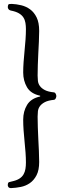

<svg xmlns="http://www.w3.org/2000/svg" viewBox="-20 -747 326 985"><path d="M37 218Q27 218 23 212.5Q19 207 20 200Q21 189 26.5 187.5Q32 186 40 184Q64 179 78.5 170Q93 161 100.5 148Q108 135 110.5 119.5Q113 104 113 87Q113 63 111 35.5Q109 8 106 -21Q103 -50 101 -78.5Q99 -107 99 -133Q99 -176 119 -209Q139 -242 186 -252V-256Q138 -266 118.5 -299.5Q99 -333 99 -375Q99 -400 101 -428.5Q103 -457 106 -486.5Q109 -516 111 -544.5Q113 -573 113 -598Q113 -614 110.5 -629.5Q108 -645 100 -657.5Q92 -670 76.5 -679Q61 -688 35 -693Q27 -695 23.5 -700Q20 -705 20 -711Q21 -725 26.5 -726Q32 -727 40 -727Q64 -726 89 -720Q114 -714 134.5 -699Q155 -684 168 -657.5Q181 -631 181 -588Q181 -563 179.5 -533.5Q178 -504 176.5 -473.5Q175 -443 174 -413.5Q173 -384 173 -359Q173 -346 174.5 -332Q176 -318 184.5 -306Q193 -294 210 -285Q227 -276 258 -273Q263 -272 266 -265.5Q269 -259 269 -254Q269 -249 266 -242.5Q263 -236 258 -235Q227 -232 210 -223Q193 -214 184.5 -202Q176 -190 174.5 -176Q173 -162 173 -149Q173 -124 174 -94.5Q175 -65 176.5 -34.5Q178 -4 179.5 26.5Q181 57 181 84Q181 126 167.5 152Q154 178 133 192.5Q112 207 86.5 212Q61 217 37 218Z"/></svg>

Font: Alice
Style: Regular
Weight: 400
Designer: Cyreal (www.cyreal.org)
Foundry: Cyreal (www.cyreal.org)
Version: Version 1.010